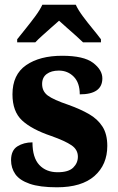

<svg xmlns="http://www.w3.org/2000/svg" viewBox="-20 -786 501 816"><path d="M222 10Q149 10 106 -5Q63 -20 45 -46Q27 -72 27 -105Q27 -147 54 -164Q81 -181 118 -181Q118 -116 147 -85Q176 -54 225 -54Q271 -54 291 -73.5Q311 -93 311 -120Q311 -150 284 -168.5Q257 -187 198 -208Q115 -236 74 -274Q33 -312 33 -385Q33 -469 91 -509Q149 -549 244 -549Q336 -549 375.5 -519Q415 -489 415 -453Q415 -385 319 -385Q319 -434 293.5 -460Q268 -486 230 -486Q198 -486 178.5 -471.5Q159 -457 159 -429Q159 -398 183 -380Q207 -362 272 -340Q322 -322 358.5 -301Q395 -280 415.5 -248Q436 -216 436 -166Q436 -86 381.5 -38Q327 10 222 10ZM53 -619Q68 -638 89 -664Q110 -690 130 -717Q150 -744 160 -766H302Q312 -744 332 -717Q352 -690 373.5 -664Q395 -638 409 -619V-606H333Q322 -617 303.5 -633.5Q285 -650 265 -667.5Q245 -685 231 -698Q216 -685 197 -668Q178 -651 159.5 -634.5Q141 -618 130 -606H53Z"/></svg>

Font: Noto Serif SemiCondensed ExtraBold
Style: Regular
Weight: 800
Width: 4
Designer: Monotype Design Team
Foundry: Monotype Imaging Inc.
Version: Version 2.015